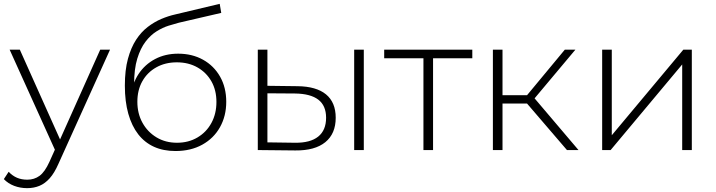

<svg xmlns="http://www.w3.org/2000/svg" viewBox="-39 -780 3724 998"><path d="M102 198Q66 198 34.5 186Q3 174 -19 151L6 113Q26 134 49.5 144Q73 154 103 154Q139 154 166.5 134Q194 114 218 61L254 -19L261 -28L482 -522H533L265 71Q244 119 219.5 146.5Q195 174 166 186Q137 198 102 198ZM253 13 11 -522H64L284 -31Z M873 5Q810 5 761.5 -17Q713 -39 679.5 -82Q646 -125 628 -188.5Q610 -252 610 -335Q610 -416 626 -474.5Q642 -533 668.5 -573.5Q695 -614 729 -640Q763 -666 799.5 -681.5Q836 -697 872 -705L1103 -760L1111 -713L891 -662Q868 -656 837.5 -646.5Q807 -637 775.5 -617.5Q744 -598 717.5 -563.5Q691 -529 674.5 -475Q658 -421 658 -341Q658 -326 659 -317Q660 -308 661.5 -297.5Q663 -287 665 -267L642 -279Q648 -345 681 -395Q714 -445 767 -473Q820 -501 887 -501Q960 -501 1016.5 -469.5Q1073 -438 1105 -381.5Q1137 -325 1137 -251Q1137 -177 1104.5 -119Q1072 -61 1012.5 -28Q953 5 873 5ZM881 -38Q941 -38 987.5 -65.5Q1034 -93 1060 -141Q1086 -189 1086 -250Q1086 -311 1060 -357Q1034 -403 987.5 -429.5Q941 -456 880 -456Q820 -456 773.5 -430Q727 -404 701 -358Q675 -312 675 -251Q675 -190 701.5 -142Q728 -94 774.5 -66Q821 -38 881 -38Z M1802 0V-522H1852V0ZM1507 -332Q1605 -331 1655.5 -289.5Q1706 -248 1706 -168Q1706 -85 1652 -41Q1598 3 1496 2L1301 0V-522H1351V-334ZM1494 -38Q1574 -37 1615 -70Q1656 -103 1656 -168Q1656 -231 1615.5 -262Q1575 -293 1494 -294L1351 -295V-40Z M2162 0V-492L2176 -477H1958V-522H2416V-477H2198L2212 -492V0Z M2908 0 2684 -261 2726 -285 2968 0ZM2523 0V-522H2573V0ZM2557 -242V-285H2721V-242ZM2729 -256 2683 -264 2897 -522H2952Z M3091 0V-522H3141V-77L3513 -522H3557V0H3507V-445L3135 0Z"/></svg>

Font: Modern
Style: Regular
Weight: 300
Designer: Julieta Ulanovsky
Foundry: Julieta Ulanovsky
Version: Version 8.000